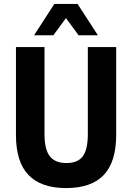

<svg xmlns="http://www.w3.org/2000/svg" viewBox="-20 -944 672 975"><path d="M316 11Q188 11 124.5 -55.5Q61 -122 61 -259V-705H206V-262Q206 -185 233 -150.5Q260 -116 317 -116Q375 -116 400.5 -150.5Q426 -185 426 -262V-705H570V-259Q570 -122 507 -55.5Q444 11 316 11ZM153 -765 256 -924H374L477 -765H379L315 -852L251 -765Z"/></svg>

Font: Nunito Sans 10pt Condensed ExtraBold
Style: Regular
Weight: 800
Width: 3
Designer: Vernon Adams
Foundry: Vernon Adams
Version: Version 3.101;gftools[0.9.27]